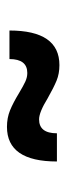

<svg xmlns="http://www.w3.org/2000/svg" viewBox="156 -590 187 538"><g transform="rotate(90 249.0 -321.5)"><path d="M256 -362Q295 -338 315 -338Q354 -338 354 -388H433Q433 -248 336 -248Q311 -248 290 -256.5Q269 -265 241 -282Q221 -294 209 -299.5Q197 -305 185 -305Q146 -305 146 -255H66Q66 -395 163 -395Q187 -395 206.5 -387Q226 -379 256 -362Z"/></g></svg>

Font: Sapa
Style: Regular
Weight: 400
Version: Version 1.20 June 8, 2016